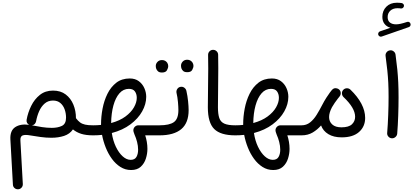

<svg xmlns="http://www.w3.org/2000/svg" viewBox="-20 -973 3016 1401"><path d="M366.7 -312Q422.4 -312 459.5 -283.7Q496.6 -255.4 515.4 -209.7Q534.2 -164.1 534.2 -110.8Q548.8 -91.3 563.7 -80.1Q578.6 -68.8 600.8 -63.7Q623 -58.6 659.7 -58.6H660.2Q675.8 -58.6 686 -47.9Q696.3 -37.1 696.3 -22Q696.3 -6.8 686 3.9Q675.8 14.6 660.2 14.6H659.7Q608.4 14.6 573.2 3.7Q538.1 -7.3 512.2 -28.8Q489.3 4.9 447.5 18.6Q405.8 32.2 354.5 32.2Q315.4 32.2 275.6 26.6Q235.8 21 200.7 15.1Q164.1 8.3 145.5 15.1Q127 22 128.9 53.2L146.5 368.7Q147.5 385.3 136.7 396.7Q126 408.2 110.4 408.2Q95.7 408.2 85.2 398.4Q74.7 388.7 74.2 374L55.7 43.5Q52.7 -20.5 91.6 -45.7Q130.4 -70.8 192.9 -62Q183.1 -66.9 177.5 -76.9Q171.9 -86.9 174.3 -99.6Q183.6 -151.4 207.5 -200.2Q231.4 -249 271 -280.5Q310.5 -312 366.7 -312ZM212.9 -58.6Q248.5 -51.3 285.6 -45.7Q322.8 -40 357.9 -40Q401.4 -40 431.6 -54.4Q461.9 -68.8 461.9 -114.3Q461.9 -146.5 451.7 -175Q441.4 -203.6 420.4 -221.4Q399.4 -239.3 366.7 -239.3Q331.1 -239.3 306.2 -217.8Q281.2 -196.3 265.9 -161.9Q250.5 -127.4 243.2 -87.4Q240.7 -75.7 232.7 -67.6Q224.6 -59.6 212.4 -58.6Z M623.5 -22Q623.5 -37.6 634.3 -48.1Q645 -58.6 660.2 -58.6Q689.5 -58.6 717.3 -61.5Q717.3 -64 717.3 -66.4Q717.3 -121.6 728.3 -179.9Q739.3 -238.3 763.9 -288.3Q788.6 -338.4 828.6 -369.4Q868.7 -400.4 926.8 -400.4Q966.3 -400.4 992.9 -380.6Q1019.5 -360.8 1033.2 -330.1Q1046.9 -299.3 1046.9 -266.6Q1046.9 -212.9 1017.3 -160.2Q987.8 -107.4 931.6 -65.4Q875.5 -23.4 795.9 -2.4Q804.2 53.2 825.4 97.7Q846.7 142.1 875 167.7Q903.3 193.4 933.6 193.4Q963.4 193.4 975.6 172.1Q987.8 150.9 987.8 119.1Q987.8 91.8 980.2 62.5Q972.7 33.2 961.9 9.8Q958.5 0.5 955.8 -7.8Q953.1 -16.1 953.1 -22.5Q953.1 -37.1 963.9 -47.9Q974.6 -58.6 989.7 -58.6H1143.6Q1159.2 -58.6 1169.4 -48.1Q1179.7 -37.6 1179.7 -22Q1179.7 -6.8 1169.4 3.9Q1159.2 14.6 1143.6 14.6H1039.6Q1046.9 36.6 1051.3 62Q1055.7 87.4 1055.7 113.3Q1055.7 148.4 1044.4 184.1Q1033.2 219.7 1007.1 243.7Q981 267.6 936.5 267.6Q894 267.6 858.9 245.4Q823.7 223.1 796.6 186Q769.5 148.9 751.5 103.5Q733.4 58.1 724.6 11.2Q693.4 14.6 660.2 14.6Q645 14.6 634.3 3.9Q623.5 -6.8 623.5 -22ZM920.4 -324.7Q879.9 -324.7 851.3 -292Q822.8 -259.3 807.4 -202.9Q792 -146.5 791 -75.2Q854 -92.3 895.5 -123Q937 -153.8 957.5 -189.9Q978 -226.1 978 -259.3Q978 -286.6 964.6 -305.7Q951.2 -324.7 920.4 -324.7Z M1106.9 -22Q1106.9 -37.6 1117.7 -48.1Q1128.4 -58.6 1143.6 -58.6Q1216.3 -58.6 1249 -82Q1281.7 -105.5 1281.7 -169.9Q1281.7 -191.4 1278.6 -228Q1275.4 -264.6 1267.6 -297.4Q1265.6 -312.5 1274.4 -325Q1283.2 -337.4 1298.3 -339.4Q1313 -341.8 1325.2 -332.8Q1337.4 -323.7 1340.3 -309.1Q1348.6 -272.5 1352.5 -233.9Q1356.4 -195.3 1356.4 -169.4Q1356.4 -75.7 1302.5 -30.5Q1248.5 14.6 1143.6 14.6Q1128.4 14.6 1117.7 3.9Q1106.9 -6.8 1106.9 -22ZM1300.8 -493.7Q1300.8 -510.3 1313.2 -523.7Q1325.7 -537.1 1345.7 -537.1Q1359.9 -537.1 1369.4 -531.2Q1378.9 -525.4 1384.3 -517.1Q1391.6 -505.9 1391.6 -493.2Q1391.6 -479 1382.3 -462.4Q1373 -445.8 1345.7 -446.3Q1327.1 -446.3 1317.6 -454.3Q1308.1 -462.4 1304.2 -473.1Q1300.8 -482.9 1300.8 -493.7ZM1116.7 -491.7Q1116.7 -508.3 1129.2 -521.5Q1141.6 -534.7 1162.1 -534.7Q1175.8 -534.7 1185.3 -529.1Q1194.8 -523.4 1200.7 -514.6Q1207.5 -502.9 1207.5 -491.2Q1207.5 -476.6 1198.2 -460.2Q1189 -443.8 1161.6 -443.8Q1143.1 -443.8 1133.5 -452.1Q1124 -460.4 1120.1 -471.2Q1116.7 -480 1116.7 -491.7Z M1496.6 -189.9Q1496.6 -280.3 1498.5 -375.7Q1500.5 -471.2 1498.5 -571.3Q1498 -586.9 1508.3 -597.9Q1518.6 -608.9 1533.7 -609.4Q1548.8 -609.9 1560.1 -599.6Q1571.3 -589.4 1571.8 -573.7Q1573.7 -474.6 1572 -378.7Q1570.3 -282.7 1570.3 -190.9Q1570.3 -140.6 1580.1 -111.8Q1589.8 -83 1617.2 -70.8Q1644.5 -58.6 1696.8 -58.6H1697.3Q1712.9 -58.6 1723.1 -48.1Q1733.4 -37.6 1733.4 -22Q1733.4 -6.8 1723.1 3.9Q1712.9 14.6 1697.3 14.6H1696.8Q1589.8 14.6 1543.2 -31.5Q1496.6 -77.6 1496.6 -189.9Z M1660.6 -22Q1660.6 -37.6 1671.4 -48.1Q1682.1 -58.6 1697.3 -58.6Q1726.6 -58.6 1754.4 -61.5Q1754.4 -64 1754.4 -66.4Q1754.4 -121.6 1765.4 -179.9Q1776.4 -238.3 1801 -288.3Q1825.7 -338.4 1865.7 -369.4Q1905.8 -400.4 1963.9 -400.4Q2003.4 -400.4 2030 -380.6Q2056.6 -360.8 2070.3 -330.1Q2084 -299.3 2084 -266.6Q2084 -212.9 2054.4 -160.2Q2024.9 -107.4 1968.8 -65.4Q1912.6 -23.4 1833 -2.4Q1841.3 53.2 1862.5 97.7Q1883.8 142.1 1912.1 167.7Q1940.4 193.4 1970.7 193.4Q2000.5 193.4 2012.7 172.1Q2024.9 150.9 2024.9 119.1Q2024.9 91.8 2017.3 62.5Q2009.8 33.2 1999 9.8Q1995.6 0.5 1992.9 -7.8Q1990.2 -16.1 1990.2 -22.5Q1990.2 -37.1 2001 -47.9Q2011.7 -58.6 2026.9 -58.6H2180.7Q2196.3 -58.6 2206.5 -48.1Q2216.8 -37.6 2216.8 -22Q2216.8 -6.8 2206.5 3.9Q2196.3 14.6 2180.7 14.6H2076.7Q2084 36.6 2088.4 62Q2092.8 87.4 2092.8 113.3Q2092.8 148.4 2081.5 184.1Q2070.3 219.7 2044.2 243.7Q2018.1 267.6 1973.6 267.6Q1931.2 267.6 1896 245.4Q1860.8 223.1 1833.7 186Q1806.6 148.9 1788.6 103.5Q1770.5 58.1 1761.7 11.2Q1730.5 14.6 1697.3 14.6Q1682.1 14.6 1671.4 3.9Q1660.6 -6.8 1660.6 -22ZM1957.5 -324.7Q1917 -324.7 1888.4 -292Q1859.9 -259.3 1844.5 -202.9Q1829.1 -146.5 1828.1 -75.2Q1891.1 -92.3 1932.6 -123Q1974.1 -153.8 1994.6 -189.9Q2015.1 -226.1 2015.1 -259.3Q2015.1 -286.6 2001.7 -305.7Q1988.3 -324.7 1957.5 -324.7Z M2144 -22Q2144 -37.6 2154.8 -48.1Q2165.5 -58.6 2180.7 -58.6Q2215.8 -58.6 2242.4 -79.6Q2269 -100.6 2290.3 -134.8Q2311.5 -168.9 2331.5 -208Q2344.7 -233.9 2361.8 -260.7Q2373 -278.8 2387.2 -297.9Q2394.5 -307.6 2401.4 -315.9Q2402.3 -316.9 2403.3 -317.9Q2418 -334.5 2440.4 -327.6Q2440.9 -327.6 2441.4 -327.1Q2441.4 -327.1 2441.4 -327.1Q2448.2 -325.2 2453.1 -320.8Q2454.1 -319.8 2455.6 -318.8Q2466.8 -307.6 2466.3 -292Q2465.8 -284.2 2463.4 -278.3Q2460.9 -272.9 2457.5 -268.6Q2450.7 -260.7 2444.8 -252.9Q2433.6 -238.8 2422.4 -222.4Q2411.1 -206.1 2402.3 -190.4Q2381.3 -150.4 2381.3 -118.7Q2381.3 -85.9 2404.3 -64.9Q2427.2 -43.9 2471.2 -43.9Q2524.9 -43.9 2548.1 -66.2Q2571.3 -88.4 2571.3 -121.1Q2571.3 -185.1 2486.3 -265.1Q2475.6 -275.9 2475.1 -291.3Q2474.6 -306.6 2484.9 -317.4Q2495.6 -328.6 2511 -328.9Q2526.4 -329.1 2537.1 -318.8Q2589.4 -268.6 2616.9 -216.3Q2644.5 -164.1 2644.5 -112.3Q2644.5 -49.8 2600.3 -10.3Q2556.2 29.3 2473.1 29.3Q2414.6 29.3 2376 5.9Q2337.4 -17.6 2322.8 -57.6Q2296.4 -26.9 2261.5 -6.1Q2226.6 14.6 2180.7 14.6Q2165.5 14.6 2154.8 3.9Q2144 -6.8 2144 -22Z M2740.2 -718.8Q2737.8 -725.6 2741.2 -733.4Q2744.6 -741.2 2752.4 -744.1L2829.1 -770.5Q2802.2 -777.8 2786.1 -798.3Q2770 -818.8 2770 -850.1Q2770 -895 2799.1 -924.1Q2828.1 -953.1 2876 -953.1Q2895 -953.1 2910.6 -950.7Q2918.5 -949.2 2923.6 -943.1Q2928.7 -937 2927.7 -929.7Q2927.2 -921.9 2920.7 -916Q2914.1 -910.2 2905.8 -911.1Q2901.4 -912.1 2893.6 -912.6Q2885.7 -913.1 2880.4 -913.1Q2847.7 -913.1 2828.1 -895Q2808.6 -877 2808.6 -848.1Q2808.6 -821.8 2825.2 -808.6Q2841.8 -795.4 2870.1 -795.4Q2884.8 -795.4 2903.6 -799.6Q2922.4 -803.7 2950.7 -813Q2959 -815.9 2966.3 -811.5Q2973.6 -807.1 2975.6 -798.8Q2977.5 -791 2973.9 -784.4Q2970.2 -777.8 2963.4 -775.4L2765.6 -706.5Q2757.8 -703.6 2750.5 -707.3Q2743.2 -710.9 2740.2 -718.8ZM2793.5 -564.5Q2791.5 -579.6 2800.8 -591.6Q2810.1 -603.5 2825.2 -605.5Q2839.8 -607.9 2852.1 -598.4Q2864.3 -588.9 2866.2 -574.2Q2874.5 -512.7 2879.2 -465.3Q2883.8 -418 2886 -370.8Q2888.2 -323.7 2888.2 -262.7Q2888.2 -197.8 2885.7 -127.9Q2883.3 -58.1 2878.4 2.4Q2877 17.1 2865.2 27.1Q2853.5 37.1 2838.4 36.1Q2823.2 34.7 2813.5 23.2Q2803.7 11.7 2805.2 -3.4Q2810.1 -63.5 2812.7 -133.1Q2815.4 -202.6 2815.4 -266.1Q2815.4 -324.2 2813.2 -368.4Q2811 -412.6 2806.4 -458Q2801.8 -503.4 2793.5 -564.5Z"/></svg>

Font: Mikhak-DS1-FD Regular
Style: Regular
Weight: 400
Designer: Amin Abedi
Version: Version 3.2